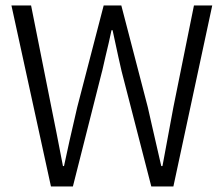

<svg xmlns="http://www.w3.org/2000/svg" viewBox="-20 -677 813 697"><path d="M92.8 -657.2 166.5 -287.6Q182.6 -209.5 208.5 -74.2H212.4Q228 -149.4 260.3 -287.6L356.4 -657.2H420.4L516.6 -287.6L531.2 -223.1Q543 -173.8 565.4 -74.2H569.8Q591.8 -189.9 609.4 -287.6L684.1 -657.2H750.5L609.4 0H529.3L421.4 -418.5L409.7 -470.2Q397.9 -522.9 388.7 -567.4H384.8Q376 -524.9 362.8 -471.2Q348.1 -406.2 350.6 -418.5L244.6 0H165L21.5 -657.2Z"/></svg>

Font: Varta
Style: Light
Weight: 300
Designer: Joana Correia, Viktoriya Grabowska, Eben Sorkin
Foundry: Sorkin Type
Version: Version 1.002; ttfautohint (v1.3) -l 8 -r 24 -G 200 -x 12 -H